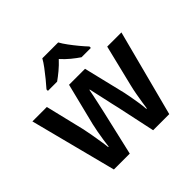

<svg xmlns="http://www.w3.org/2000/svg" viewBox="-187 -952 1138 1138"><g transform="rotate(-45 382.0 -383.0)"><path d="M427 -239Q423 -255 417 -282Q411 -309 404.5 -339Q398 -369 392 -395Q386 -421 383 -436H380Q377 -420 371.5 -393.5Q366 -367 359.5 -337.5Q353 -308 347 -281.5Q341 -255 337 -238L282 0H149L9 -543H130L190 -294Q196 -267 201.5 -234Q207 -201 212 -170.5Q217 -140 219 -118H223Q225 -138 229.5 -167.5Q234 -197 239.5 -227Q245 -257 250 -278L316 -543H450L514 -278Q518 -259 523.5 -229.5Q529 -200 533.5 -170Q538 -140 539 -118H543Q545 -134 549.5 -162Q554 -190 559.5 -221.5Q565 -253 572 -281L636 -543H755L613 0H478ZM448 -766Q460 -744 480 -717Q500 -690 521.5 -664Q543 -638 562 -618V-606H484Q460 -622 432.5 -644.5Q405 -667 381 -694Q356 -667 329 -644.5Q302 -622 279 -606H202V-618Q220 -638 241.5 -664.5Q263 -691 283 -717.5Q303 -744 315 -766Z"/></g></svg>

Font: Noto Sans Tamil SemiCondensed SemiBold
Style: Regular
Weight: 600
Width: 4
Designer: Jelle Bosma - Monotype Design Team
Foundry: Monotype Imaging Inc.
Version: Version 2.004; ttfautohint (v1.8.4.7-5d5b)